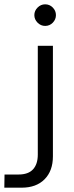

<svg xmlns="http://www.w3.org/2000/svg" viewBox="-98 -722 342 889"><path d="M-78 147 -77 86H-12Q33 86 55 62Q77 38 77 -6V-510H147V2Q147 69 108.5 108Q70 147 2 147ZM111 -602Q91 -602 76 -617Q61 -632 61 -652Q61 -672 76 -687Q91 -702 111 -702Q132 -702 146.5 -687Q161 -672 161 -652Q161 -632 146.5 -617Q132 -602 111 -602Z"/></svg>

Font: MuseoModerno Light
Style: Regular
Weight: 300
Designer: Pablo Cosgaya, Héctor Gatti, Marcela Romero, and the Authors of The MuseoModerno Project.
Foundry: Omnibus-Type Team
Version: Version 1.001